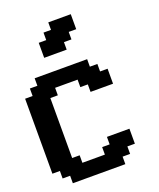

<svg xmlns="http://www.w3.org/2000/svg" viewBox="-215 -1377 1242 1504"><g transform="rotate(-20 406.0 -625.0)"><path d="M125 0H562.5V-62.5H625V-125H687.5V-250H500V-187.5H437.5V-125H250V-187.5H187.5V-687.5H250V-750H437.5V-687.5H500V-625H687.5V-750H625V-812.5H562.5V-875H125V-812.5H62.5V-750H0V-125H62.5V-62.5H125ZM250 -1000H437.5V-1062.5H500V-1125H562.5V-1250H375V-1187.5H312.5V-1125H250Z"/></g></svg>

Font: Faithful 32x
Style: Semibold
Weight: 400
Foundry: Faithful Resource Pack
Version: Version 1.0; January 27, 2023